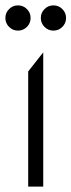

<svg xmlns="http://www.w3.org/2000/svg" viewBox="-20 -695 266 715"><path d="M85 0V-429L141 -500V0ZM47 -581Q27.5 -581 13.8 -594.8Q0 -608.5 0 -628Q0 -647.5 13.8 -661.2Q27.5 -675 47 -675Q66.5 -675 80.2 -661.2Q94 -647.5 94 -628Q94 -608.5 80.2 -594.8Q66.5 -581 47 -581ZM179 -581Q159.5 -581 145.8 -594.8Q132 -608.5 132 -628Q132 -647.5 145.8 -661.2Q159.5 -675 179 -675Q198.5 -675 212.2 -661.2Q226 -647.5 226 -628Q226 -608.5 212.2 -594.8Q198.5 -581 179 -581Z"/></svg>

Font: Geologica-Sharp
Style: Regular
Weight: 100
Designer: Sindre Bremnes, Frode Helland
Foundry: Monokrom Skriftforlag AS
Version: Version 1.010;gftools[0.9.28]